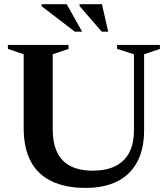

<svg xmlns="http://www.w3.org/2000/svg" viewBox="-20 -904 818 936"><path d="M633 -269V-639.5L551 -665.5V-685H759.5V-665.5L682.5 -639.5V-270Q682.5 -177.5 649 -114.8Q615.5 -52 552 -20Q488.5 12 397.5 12Q299.5 12 232 -20.2Q164.5 -52.5 130 -117.2Q95.5 -182 95.5 -278.5V-639.5L18.5 -665.5V-685H314V-665.5L237 -639.5V-275Q237 -206.5 258.8 -161.2Q280.5 -116 324.2 -94Q368 -72 433 -72Q497 -72 541.5 -93.8Q586 -115.5 609.5 -159.2Q633 -203 633 -269ZM380.5 -749.5H345L183 -873.5V-883.5H305ZM507.5 -749.5H476L368 -874.5V-883.5H477Z"/></svg>

Font: Newsreader 36pt SemiBold
Style: Regular
Weight: 600
Designer: Hugues Gentile
Foundry: Production Type
Version: Version 1.003